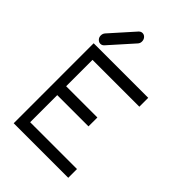

<svg xmlns="http://www.w3.org/2000/svg" viewBox="-223 -891 932 932"><g transform="rotate(45 243.0 -425.0)"><path d="M54 -598H428.5V-537H107V-356H321.5V-295H107V-109H428.5V-49H54ZM59.5 -628Q51.5 -636.5 51.5 -649Q51.5 -662 59.5 -671L167.5 -792Q176 -801 186.5 -801Q198 -801 206 -792Q214 -783 214 -770Q214 -757.5 206 -749L98 -628Q90 -619 78.5 -619Q68 -619 59.5 -628Z"/></g></svg>

Font: 3270 Nerd Font Mono SemCond
Style: Regular
Weight: 400
Monospace: yes
Version: Version 3.0.1;Nerd Fonts 3.1.1